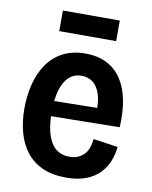

<svg xmlns="http://www.w3.org/2000/svg" viewBox="-82 -770 669 844"><g transform="rotate(10 252.5 -347.5)"><path d="M271 13Q209 13 165 -7Q121 -27 93 -63Q65 -99 51.5 -148Q38 -197 38 -255Q38 -312 51 -363.5Q64 -415 91 -454.5Q118 -494 160.5 -516.5Q203 -539 261 -539Q316 -539 356.5 -518.5Q397 -498 422.5 -459.5Q448 -421 458.5 -367Q469 -313 465 -246L125 -241V-309L383 -313L352 -280Q356 -336 345 -371.5Q334 -407 312 -423.5Q290 -440 261 -440Q229 -440 206 -419.5Q183 -399 171 -359Q159 -319 159 -260Q159 -172 186.5 -126Q214 -80 269 -80Q291 -80 307.5 -87Q324 -94 335.5 -106.5Q347 -119 353 -136.5Q359 -154 361 -175L471 -159Q468 -127 456 -96Q444 -65 420.5 -40.5Q397 -16 360 -1.5Q323 13 271 13ZM130 -616V-708H384V-616Z"/></g></svg>

Font: Bricolage Grotesque SemiCondensed SemiBold
Style: Regular
Weight: 600
Width: 4
Designer: Mathieu Triay
Foundry: Atelier Triay
Version: Version 1.001;gftools[0.9.33.dev8+g029e19f]